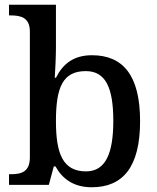

<svg xmlns="http://www.w3.org/2000/svg" viewBox="-20 -780 664 810"><path d="M367 10C499 10 571 -76 571 -269C571 -462 499 -547 368 -547C290 -547 245 -510 216 -452H211C213 -476 216 -546 216 -580V-760H18V-715H25C68 -715 106 -706 106 -647V-116C106 -54 69 -45 25 -45H18V0H186L207 -78H214C243 -26 290 10 367 10ZM343 -57C245 -57 216 -132 216 -269C216 -412 245 -480 342 -480C425 -480 458 -411 458 -270C458 -132 425 -57 343 -57Z"/></svg>

Font: Noto Serif Tamil Medium
Style: Italic
Weight: 500
Italic angle: -12°
Designer: Indian Type Foundry, Tom Grace, and the Monotype Design Team
Foundry: Monotype Imaging Inc.
Version: Version 2.003